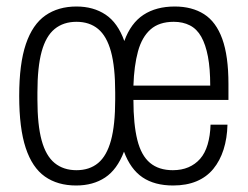

<svg xmlns="http://www.w3.org/2000/svg" viewBox="-20 -558 761 590"><path d="M214 12Q157 12 118 -15.5Q79 -43 59 -103.5Q39 -164 39 -263Q39 -362 59.5 -422.5Q80 -483 119.5 -510.5Q159 -538 215 -538Q267 -538 304.5 -513Q342 -488 362 -432Q382 -487 421 -512.5Q460 -538 517 -538Q570 -538 607 -514.5Q644 -491 663 -438.5Q682 -386 682 -300V-251H390Q390 -176 402 -128Q414 -80 441 -57.5Q468 -35 511 -35Q538 -35 559 -44Q580 -53 595 -70Q610 -87 618 -114Q626 -141 627 -175H679Q678 -133 667 -98.5Q656 -64 635.5 -39Q615 -14 584 -1Q553 12 512 12Q455 12 418 -13Q381 -38 361 -92Q340 -37 303 -12.5Q266 12 214 12ZM215 -35Q255 -35 281.5 -57Q308 -79 321 -126.5Q334 -174 334 -252V-274Q334 -352 321 -399.5Q308 -447 281.5 -469Q255 -491 215 -491Q175 -491 148 -469Q121 -447 108 -399.5Q95 -352 95 -274V-252Q95 -174 108 -126.5Q121 -79 148 -57Q175 -35 215 -35ZM390 -295H626Q626 -347 619 -384Q612 -421 598.5 -445Q585 -469 563.5 -480Q542 -491 514 -491Q469 -491 442.5 -467.5Q416 -444 404 -400Q392 -356 390 -295Z"/></svg>

Font: Archivo Condensed ExtraLight
Style: Regular
Weight: 250
Width: 3
Designer: Hector Gatti
Foundry: Omnibus-Type
Version: Version 2.001